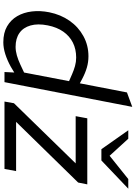

<svg xmlns="http://www.w3.org/2000/svg" viewBox="150 -960 817 1157"><g transform="rotate(90 558.5 -381.5)"><path d="M235 7Q178 7 139 -15.5Q100 -38 77.5 -76.5Q55 -115 49 -165Q43 -215 54 -270Q68 -339 105 -392Q142 -445 197.5 -475.5Q253 -506 319 -506Q354 -506 387 -496.5Q420 -487 456 -468L501 -444L477 -428L537 -738L624 -770L475 0H414L418 -80L413 -97L469 -389L428 -407Q403 -418 378 -425Q353 -432 327 -432Q276 -432 236.5 -412Q197 -392 170.5 -354Q144 -316 133 -261Q121 -201 133.5 -157Q146 -113 179 -90Q212 -67 262 -67Q287 -67 313.5 -74.5Q340 -82 370 -96L421 -120L427 -65L382 -38Q344 -17 306.5 -5Q269 7 235 7ZM592 0 602 -57 986 -451 995 -429H680L693 -499H1091L1080 -444L688 -43L685 -70H1011L998 0ZM879 -584 908 -625 1059 -746H1117L947 -584ZM879 -584 765 -746H816L931 -620L947 -584Z"/></g></svg>

Font: REM Light
Style: Italic
Weight: 300
Italic angle: -11°
Designer: Octavio Pardo
Foundry: Ashler Design
Version: Version 1.005;gftools[0.9.28]